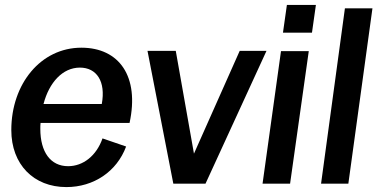

<svg xmlns="http://www.w3.org/2000/svg" viewBox="-20 -747 1539 781"><path d="M250 14C361 14 455 -49 493 -151L397 -184C372 -113 318 -71 257 -71C186 -71 144 -128 144 -223C144 -231 144 -238 145 -247H507C548 -436 465 -553 311 -553C146 -553 26 -406 26 -218C26 -78 117 14 250 14ZM157 -324C180 -412 235 -472 305 -472C373 -472 411 -416 394 -324Z M685 0H816L1064 -540H955L769 -122L695 -540H580Z M1048 0H1160L1236 -539H1123ZM1131 -614H1249L1265 -727H1147Z M1286 0H1397L1495 -713H1383Z"/></svg>

Font: Ronzino Medium
Style: Italic
Weight: 500
Italic angle: -7.99998°
Designer: Nunzio Mazzaferro
Foundry: Collletttivo
Version: Version 1.000;Glyphs 3.3 (3337)